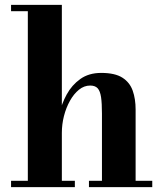

<svg xmlns="http://www.w3.org/2000/svg" viewBox="-20 -770 672 790"><path d="M25.5 0V-26H94.5V-724H25.5V-750H234.5V-26H288V0ZM346 0V-26H399.5V-303Q399.5 -345 395.8 -370.2Q392 -395.5 381.8 -406.8Q371.5 -418 351 -418Q326 -418 304.8 -400.8Q283.5 -383.5 267.8 -355.2Q252 -327 243.2 -292.8Q234.5 -258.5 234.5 -223.5L214.5 -223Q214.5 -258 224 -300.5Q233.5 -343 254.5 -381.5Q275.5 -420 310.5 -445Q345.5 -470 396.5 -470Q453 -470 483.5 -450.5Q514 -431 526 -397Q538 -363 538 -319.5V-26H606.5V0Z"/></svg>

Font: Bodoni Moda SC 9pt
Style: Bold
Weight: 700
Designer: Owen Earl
Foundry: indestructible type
Version: Version 2.005